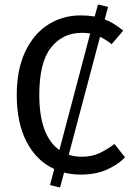

<svg xmlns="http://www.w3.org/2000/svg" viewBox="-20 -770 600 860"><path d="M540 -65Q508 -32 458 -10Q408 12 343 12Q303 12 267 3L249 70L204 59L223 -13Q144 -49 99.5 -134Q55 -219 55 -345Q55 -458 93 -538.5Q131 -619 196 -660Q261 -701 341 -701Q374 -701 404 -696L419 -750L464 -739L449 -683Q488 -669 532 -633L480 -572Q454 -593 428 -605L288 -77Q315 -68 346 -68Q390 -68 423 -83Q456 -98 493 -125ZM156 -345Q156 -162 246 -98L384 -620Q366 -623 347 -623Q261 -623 208.5 -557Q156 -491 156 -345Z"/></svg>

Font: FiraGOUPP
Style: Medium
Weight: 400
Designer: bBox Type
Foundry: bBox Type GmbH
Version: Version 1.001